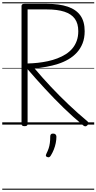

<svg xmlns="http://www.w3.org/2000/svg" viewBox="-20 -1111 860 1712"><path d="M199 14Q185 14 178.5 9Q172 4 172 -6V-1058Q172 -1068 179 -1072.5Q186 -1077 200 -1077H395Q509 -1077 584 -1051.5Q659 -1026 697 -972.5Q735 -919 735 -833Q735 -772 716.5 -725Q698 -678 665.5 -642.5Q633 -607 590 -582Q547 -557 497 -541Q447 -525 393.5 -515.5Q340 -506 288 -501Q357 -419 434 -337Q511 -255 593.5 -177Q676 -99 761 -28Q769 -21 769.5 -12.5Q770 -4 758 7Q749 16 740.5 15.5Q732 15 723 8Q634 -65 548 -148.5Q462 -232 381 -320Q300 -408 226 -494V-6Q226 4 220 9Q214 14 199 14ZM226 -545Q271 -546 317 -551Q363 -556 407 -565.5Q451 -575 491.5 -590.5Q532 -606 566 -627.5Q600 -649 625 -678.5Q650 -708 664 -746.5Q678 -785 678 -833Q678 -901 647.5 -943.5Q617 -986 554.5 -1006.5Q492 -1027 397 -1027H226ZM401 289Q390 285 389 278.5Q388 272 394 259Q407 233 414 211.5Q421 190 424.5 164.5Q428 139 428 105Q428 94 433.5 87Q439 80 453 80Q468 80 475.5 88Q483 96 483 108Q483 135 477 165Q471 195 459.5 223.5Q448 252 433 276Q427 286 419.5 290Q412 294 401 289ZM0 571H820V581H0ZM0 -20H820V0H0ZM0 -505H820V-500H0ZM0 -1091H820V-1081H0Z"/></svg>

Font: Playwrite PT Guides
Style: Regular
Weight: 400
Designer: Veronika Burian, José Scaglione
Foundry: TypeTogether
Version: Version 1.003